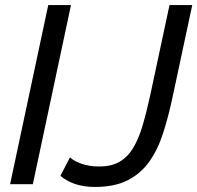

<svg xmlns="http://www.w3.org/2000/svg" viewBox="-20 -729 781 760"><path d="M171 -709H261L110 0H20ZM356 11Q271 11 219 -33L257 -106Q272 -92 302 -81Q332 -70 373 -70Q420 -70 452 -88Q484 -106 506 -141.5Q528 -177 543.5 -229Q559 -281 574 -349L651 -709H741L664 -349Q647 -268 625.5 -201.5Q604 -135 570 -88Q536 -41 484.5 -15Q433 11 356 11Z"/></svg>

Font: PTCRaleway Medium
Style: Italic
Weight: 500
Italic angle: -12°
Designer: Matt McInerney, Pablo Impallari, Rodrigo Fuenzalida
Foundry: Matt McInerney, Pablo Impallari, Rodrigo Fuenzalida
Version: Version 3.000g; ttfautohint (v1.5) -l 8 -r 28 -G 28 -x 14 -D